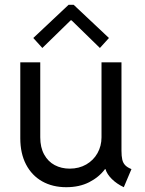

<svg xmlns="http://www.w3.org/2000/svg" viewBox="-20 -780 610 808"><path d="M65.4 -198.2V-517.6H149.4V-202.1Q149.4 -159.7 165.8 -129.9Q182.1 -100.1 210.2 -85.2Q238.3 -70.3 273.4 -70.3Q312.5 -70.3 343 -87.9Q373.5 -105.5 390.4 -135.7Q407.2 -166 407.2 -202.1V-517.6H491.2V-146.5Q491.2 -122.6 494.6 -108.2Q498 -93.8 507.1 -84.5Q516.1 -75.2 533.2 -68.4L501 7.8Q471.2 -6.3 450.7 -26.6Q430.2 -46.9 423.8 -68.4H421.9Q396.5 -34.2 355.2 -13.2Q314 7.8 258.8 7.8Q201.2 7.8 157.5 -16.8Q113.8 -41.5 89.6 -87.9Q65.4 -134.3 65.4 -198.2ZM120.1 -620.1 268.6 -759.8H290L438.5 -620.1L400.4 -578.1L281.2 -694.3H277.3L158.2 -578.1Z"/></svg>

Font: Reddit Sans Fudge
Style: Regular
Weight: 400
Designer: Stephen Hutchings
Foundry: Reddit
Version: Version 1.011